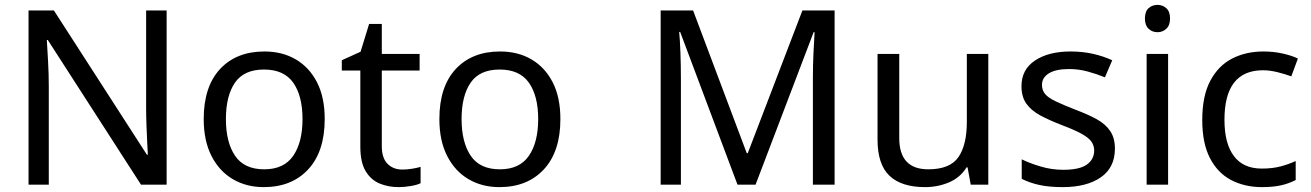

<svg xmlns="http://www.w3.org/2000/svg" viewBox="-20 -757 5373 787"><path d="M663 0H558L176 -593H172Q174 -558 177 -506Q180 -454 180 -399V0H97V-714H201L582 -123H586Q585 -139 583.5 -171Q582 -203 580.5 -241Q579 -279 579 -311V-714H663Z M1311 -269Q1311 -136 1243.5 -63Q1176 10 1061 10Q990 10 934.5 -22.5Q879 -55 847 -117.5Q815 -180 815 -269Q815 -402 882 -474Q949 -546 1064 -546Q1137 -546 1192.5 -513.5Q1248 -481 1279.5 -419.5Q1311 -358 1311 -269ZM906 -269Q906 -174 943.5 -118.5Q981 -63 1063 -63Q1144 -63 1182 -118.5Q1220 -174 1220 -269Q1220 -364 1182 -418Q1144 -472 1062 -472Q980 -472 943 -418Q906 -364 906 -269Z M1629 -62Q1649 -62 1670 -65.5Q1691 -69 1704 -73V-6Q1690 1 1664 5.5Q1638 10 1614 10Q1572 10 1536.5 -4.5Q1501 -19 1479 -55Q1457 -91 1457 -156V-468H1381V-510L1458 -545L1493 -659H1545V-536H1700V-468H1545V-158Q1545 -109 1568.5 -85.5Q1592 -62 1629 -62Z M2277 -269Q2277 -136 2209.5 -63Q2142 10 2027 10Q1956 10 1900.5 -22.5Q1845 -55 1813 -117.5Q1781 -180 1781 -269Q1781 -402 1848 -474Q1915 -546 2030 -546Q2103 -546 2158.5 -513.5Q2214 -481 2245.5 -419.5Q2277 -358 2277 -269ZM1872 -269Q1872 -174 1909.5 -118.5Q1947 -63 2029 -63Q2110 -63 2148 -118.5Q2186 -174 2186 -269Q2186 -364 2148 -418Q2110 -472 2028 -472Q1946 -472 1909 -418Q1872 -364 1872 -269Z M3003 0 2768 -626H2764Q2767 -595 2769 -542.5Q2771 -490 2771 -433V0H2688V-714H2821L3041 -129H3045L3269 -714H3401V0H3312V-439Q3312 -491 3314.5 -542Q3317 -593 3319 -625H3315L3077 0Z M4031 -536V0H3959L3946 -71H3942Q3916 -29 3870 -9.5Q3824 10 3772 10Q3675 10 3626 -36.5Q3577 -83 3577 -185V-536H3666V-191Q3666 -63 3785 -63Q3874 -63 3908.5 -113Q3943 -163 3943 -257V-536Z M4550 -148Q4550 -70 4492 -30Q4434 10 4336 10Q4280 10 4239.5 1Q4199 -8 4168 -24V-104Q4200 -88 4245.5 -74.5Q4291 -61 4338 -61Q4405 -61 4435 -82.5Q4465 -104 4465 -140Q4465 -160 4454 -176Q4443 -192 4414.5 -208Q4386 -224 4333 -244Q4281 -264 4244 -284Q4207 -304 4187 -332Q4167 -360 4167 -404Q4167 -472 4222.5 -509Q4278 -546 4368 -546Q4417 -546 4459.5 -536.5Q4502 -527 4539 -510L4509 -440Q4475 -454 4438 -464Q4401 -474 4362 -474Q4308 -474 4279.5 -456.5Q4251 -439 4251 -409Q4251 -387 4264 -371.5Q4277 -356 4307.5 -341.5Q4338 -327 4389 -307Q4440 -288 4476 -268Q4512 -248 4531 -219.5Q4550 -191 4550 -148Z M4725 -737Q4745 -737 4760.5 -723.5Q4776 -710 4776 -681Q4776 -653 4760.5 -639Q4745 -625 4725 -625Q4703 -625 4688 -639Q4673 -653 4673 -681Q4673 -710 4688 -723.5Q4703 -737 4725 -737ZM4768 -536V0H4680V-536Z M5153 10Q5082 10 5026.5 -19Q4971 -48 4939.5 -109Q4908 -170 4908 -265Q4908 -364 4941 -426Q4974 -488 5030.5 -517Q5087 -546 5159 -546Q5200 -546 5238 -537.5Q5276 -529 5300 -517L5273 -444Q5249 -453 5217 -461Q5185 -469 5157 -469Q4999 -469 4999 -266Q4999 -169 5037.5 -117.5Q5076 -66 5152 -66Q5196 -66 5229.5 -75Q5263 -84 5291 -97V-19Q5264 -5 5231.5 2.5Q5199 10 5153 10Z"/></svg>

Font: Noto Music
Style: Regular
Weight: 400
Designer: Monotype Design Team, Benjamin Yang
Foundry: Monotype Imaging Inc.
Version: Version 2.002; ttfautohint (v1.8.4.7-5d5b)